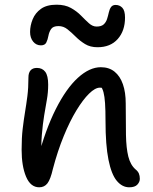

<svg xmlns="http://www.w3.org/2000/svg" viewBox="-20 -788 652 817"><path d="M530 9Q500 9 477 -18.5Q454 -46 441.5 -108.5Q429 -171 429 -272Q429 -320 427 -349Q425 -378 420.5 -395Q416 -412 408 -422Q400 -432 388 -443Q408 -444 422.5 -438.5Q437 -433 444 -418.5Q451 -404 452 -380Q438 -401 428.5 -408Q419 -415 405 -415Q385 -415 359 -389.5Q333 -364 305 -318Q277 -272 251 -208.5Q225 -145 205 -69Q195 -25 182 -8Q169 9 147 9Q110 9 91 -36Q72 -81 72 -151Q72 -202 76.5 -240Q81 -278 86.5 -311Q92 -344 96.5 -379Q101 -414 101 -459Q101 -478 110 -488.5Q119 -499 137 -499Q160 -499 172.5 -482.5Q185 -466 185 -428Q185 -395 179.5 -364Q174 -333 168 -297Q162 -261 158 -213.5Q154 -166 157 -102L139 -107Q173 -236 217.5 -324Q262 -412 311.5 -457Q361 -502 409 -502Q444 -502 467.5 -483Q491 -464 503 -429.5Q515 -395 515 -348Q515 -270 516 -214Q517 -158 526 -122Q535 -86 557 -67Q567 -59 571 -49.5Q575 -40 575 -27Q575 -14 564.5 -2.5Q554 9 530 9ZM154 -595Q134 -595 121 -611Q108 -627 108 -652Q108 -679 119 -706Q130 -733 154.5 -750.5Q179 -768 221 -768Q257 -768 282 -754Q307 -740 325 -721.5Q343 -703 358.5 -689Q374 -675 391 -675Q411 -675 421 -684Q431 -693 435.5 -707Q440 -721 443 -735Q446 -749 452.5 -758Q459 -767 472 -767Q489 -767 500.5 -755Q512 -743 512 -713Q512 -657 481 -622Q450 -587 395 -587Q364 -587 342 -600.5Q320 -614 302 -632Q284 -650 267 -663.5Q250 -677 229 -677Q206 -677 197.5 -664.5Q189 -652 186 -635.5Q183 -619 177 -607Q171 -595 154 -595Z"/></svg>

Font: Shantell Sans Light
Style: Regular
Weight: 400
Version: Version 1.011;[c5ecc13dd]